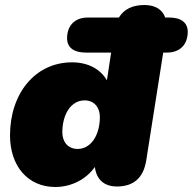

<svg xmlns="http://www.w3.org/2000/svg" viewBox="-20 -735 770 767"><path d="M201 12C262 12 322 -16 359 -68C365 -18 396 10 447 10C514 10 553 -25 564 -93L632 -525H647C699 -525 730 -557 730 -608C730 -645 703 -665 656 -665H640C629 -696 601 -715 557 -715C509 -715 475 -698 455 -665H331C279 -665 248 -633 248 -582C248 -545 275 -525 322 -525H424L407 -414C381 -460 330 -486 268 -486C120 -486 20 -361 20 -194C20 -72 91 12 201 12ZM290 -140C252 -140 229 -168 229 -206C229 -279 264 -334 318 -334C356 -334 379 -306 379 -268C379 -196 344 -140 290 -140Z"/></svg>

Font: SN Pro Black
Style: Italic
Weight: 900
Italic angle: -9°
Designer: Tobias Whetton
Foundry: Supernotes
Version: Version 1.001;Glyphs 3.2 (3249)